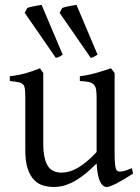

<svg xmlns="http://www.w3.org/2000/svg" viewBox="-20 -747 570 782"><path d="M522 -40Q503.9 -28.3 487.3 -18.3Q470.7 -8.3 456.5 -1Q442.4 6.3 431.6 10.5Q420.9 14.6 415 14.6Q397.9 14.6 387.2 -8.1Q376.5 -30.8 373.5 -81.1Q343.3 -50.8 318.1 -32Q293 -13.2 271.7 -2.9Q250.5 7.3 232.7 11Q214.8 14.6 199.2 14.6Q176.3 14.6 155.3 8.3Q134.3 2 118.2 -14.9Q102.1 -31.7 92.5 -61Q83 -90.3 83 -136.2V-347.2Q83 -370.6 81.5 -383.5Q80.1 -396.5 74 -403.1Q67.9 -409.7 55.2 -412.1Q42.5 -414.6 20 -417V-436.5Q37.6 -438.5 53 -441.4Q68.4 -444.3 82.8 -448.2Q97.2 -452.1 111.8 -457.3Q126.5 -462.4 142.6 -468.8L156.2 -449.7V-163.1Q156.2 -128.9 161.4 -106Q166.5 -83 176 -69.3Q185.5 -55.7 199.5 -49.8Q213.4 -43.9 231 -43.9Q246.6 -43.9 262.9 -48.6Q279.3 -53.2 296.6 -63.2Q314 -73.2 333 -89.1Q352.1 -105 373.5 -127.9V-347.2Q373.5 -369.1 371.3 -382.3Q369.1 -395.5 361.8 -402.8Q354.5 -410.2 341.1 -413.1Q327.6 -416 305.2 -417V-436.5Q340.3 -440.9 372.6 -450.2Q404.8 -459.5 432.1 -468.8L446.8 -449.7V-124Q446.8 -93.8 449 -74.7Q451.2 -55.7 458 -50.8Q463.9 -46.9 478 -49.1Q492.2 -51.3 517.1 -62L522 -40ZM222.7 -694.8 233.4 -714.8Q238.3 -716.8 245.8 -718.5Q253.4 -720.2 261.5 -721.9Q269.5 -723.6 277.6 -724.9Q285.6 -726.1 291.5 -727.1L377.4 -524.4Q367.7 -518.6 362.8 -515.9Q357.9 -513.2 349.6 -511.2ZM80.6 -694.8 91.3 -714.8Q96.7 -716.8 104 -718.5Q111.3 -720.2 119.4 -721.9Q127.4 -723.6 135.5 -724.9Q143.6 -726.1 149.4 -727.1L235.4 -524.4Q226.6 -518.6 221.7 -515.9Q216.8 -513.2 207.5 -511.2Z"/></svg>

Font: Gentium
Style: Regular
Weight: 400
Designer: J. Victor Gaultney
Version: Version 1.03; 2011; OFL 1.1 release